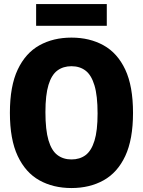

<svg xmlns="http://www.w3.org/2000/svg" viewBox="-20 -940 722 970"><path d="M341 10Q249 10 179 -29Q109 -68 69.5 -151.8Q30 -235.5 30 -370Q30 -505 69.5 -588.5Q109 -672 179 -711Q249 -750 341 -750Q433 -750 503.2 -711Q573.5 -672 612.8 -588.5Q652 -505 652 -370Q652 -235.5 612.8 -151.8Q573.5 -68 503.2 -29Q433 10 341 10ZM341 -134.5Q383 -134.5 412.2 -156.2Q441.5 -178 457.2 -228.8Q473 -279.5 473 -366.5Q473 -456.5 457.2 -508.8Q441.5 -561 412.2 -583.2Q383 -605.5 341 -605.5Q299.5 -605.5 270 -583.8Q240.5 -562 225 -511.2Q209.5 -460.5 209.5 -373.5Q209.5 -283.5 225 -231.2Q240.5 -179 270 -156.8Q299.5 -134.5 341 -134.5ZM162.5 -809.5V-919.5H519.5V-809.5Z"/></svg>

Font: Encode Sans Cnd XBd
Style: Regular
Weight: 800
Width: 3
Designer: Multiple Designers
Foundry: Impallari Type
Version: Version 3.002; ttfautohint (v1.8.3) -l 8 -r 50 -G 200 -x 14 